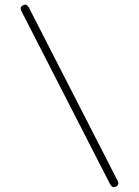

<svg xmlns="http://www.w3.org/2000/svg" viewBox="-20 -756 587 811"><path d="M470 32Q455 40 445 22L71 -708Q61 -726 78 -734Q92 -742 102 -724L476 6Q486 24 470 32Z"/></svg>

Font: Zen Maru Gothic Light
Style: Regular
Weight: 300
Designer: Yoshimichi Ohira
Foundry: Positype
Version: Version 1.001